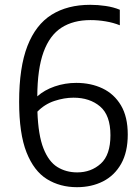

<svg xmlns="http://www.w3.org/2000/svg" viewBox="-20 -769 578 798"><path d="M300 9Q229.5 9 175.2 -24.5Q121 -58 90.2 -135.8Q59.5 -213.5 59.5 -346Q59.5 -489 94 -577.8Q128.5 -666.5 194.5 -707.8Q260.5 -749 355 -749Q387 -749 419.2 -744.2Q451.5 -739.5 478 -728.5V-664Q450.5 -675 419.2 -680.2Q388 -685.5 356 -685.5Q284.5 -685.5 235.5 -654Q186.5 -622.5 161 -552.8Q135.5 -483 135 -368.5Q164.5 -395 207.5 -409.8Q250.5 -424.5 297 -424.5Q358 -424.5 406.2 -401.5Q454.5 -378.5 482.8 -331Q511 -283.5 511 -210Q511 -137 483.5 -88.2Q456 -39.5 408.2 -15.2Q360.5 9 300 9ZM285.5 -363Q247 -363 206.2 -349.5Q165.5 -336 135.5 -305Q139 -206.5 160.8 -151.8Q182.5 -97 218.5 -74.8Q254.5 -52.5 301 -52.5Q358.5 -52.5 398.8 -88.8Q439 -125 439 -207Q439 -290 396 -326.5Q353 -363 285.5 -363Z"/></svg>

Font: Encode Sans Semi Condensed
Style: Regular
Weight: 400
Width: 4
Designer: Multiple Designers
Foundry: Impallari Type
Version: Version 3.000; ttfautohint (v1.8.3) -l 8 -r 50 -G 200 -x 14 